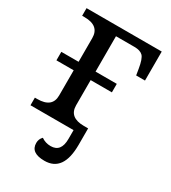

<svg xmlns="http://www.w3.org/2000/svg" viewBox="-180 -629 818 918"><g transform="rotate(30 229.0 -169.5)"><path d="M438 -536.1V-376H389.2L383.8 -409.2Q375.5 -460.9 360.6 -475.6Q345.7 -490.2 314 -490.2H211.9V-294.9H329.1V-248H211.9V-108.9Q211.9 -42 293.9 -42H316.9V0H22.9V-42H36.1Q118.2 -42 118.2 -108.9V-248H22.9V-294.9H118.2V-425.8Q118.2 -494.1 36.1 -494.1H22.9V-536.1ZM316.9 -42V48.8Q316.9 196.8 212.9 196.8Q136.7 196.8 136.7 142.1Q136.7 120.1 151.9 105Q174.8 121.1 203.6 121.1Q260.7 121.1 260.7 48.8V-42Z"/></g></svg>

Font: Droid Serif
Style: Regular
Weight: 400
Designer: Monotype Design team
Foundry: Monotype Imaging Inc.
Version: Version 1.03